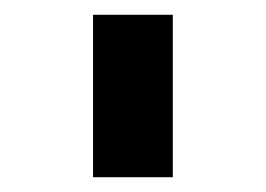

<svg xmlns="http://www.w3.org/2000/svg" viewBox="-20 -669 360 260"><path d="M214 -429V-649H106V-429Z"/></svg>

Font: Gamestation Extended
Style: Regular
Weight: 400
Width: 7
Designer: Jonas Hecksher
Foundry: Jonas Hecksher, Playtypeª, e-types AS
Version: Version 1.003